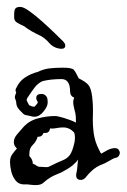

<svg xmlns="http://www.w3.org/2000/svg" viewBox="-20 -549 367 556"><path d="M49 -15Q34 -15 25 -26.5Q16 -38 12.5 -53Q9 -68 9 -80Q9 -93 15 -101.5Q21 -110 29 -119L28 -120Q20 -128 20 -137Q20 -149 29.5 -160Q39 -171 46 -179Q63 -199 89 -206Q115 -213 140 -213Q146 -213 165 -207.5Q184 -202 200 -194Q200 -203 199.5 -211.5Q199 -220 196 -230Q195 -235 193.5 -241Q192 -247 192 -253Q192 -260 195 -266Q183 -271 183 -284Q183 -320 158 -320Q127 -320 103 -314Q90 -308 81 -296.5Q72 -285 59 -265Q57 -261 57 -259Q59 -255 60.5 -251.5Q62 -248 64 -245Q71 -240 80 -240Q80 -240 84.5 -245Q89 -250 89 -251V-255Q85 -260 85 -265Q85 -277 100 -277Q107 -277 112.5 -272Q118 -267 118 -255V-251Q118 -241 106 -226Q94 -211 80 -211Q75 -211 69.5 -212.5Q64 -214 59 -215Q55 -215 51 -217Q47 -219 42 -225Q36 -230 31.5 -237Q27 -244 27 -253Q26 -258 24.5 -261.5Q23 -265 23 -266Q23 -271 24.5 -274.5Q26 -278 27 -281Q23 -288 27 -294Q36 -314 53 -325Q70 -336 90 -341Q106 -349 123.5 -351Q141 -353 162 -353Q188 -353 193.5 -347Q199 -341 208 -322Q227 -313 235.5 -303.5Q244 -294 247 -268Q250 -242 249 -215Q248 -188 251.5 -162.5Q255 -137 268 -113Q269 -110 273 -104Q282 -109 291 -114Q300 -119 310 -120H313Q320 -120 323.5 -115.5Q327 -111 327 -106Q327 -102 324 -97.5Q321 -93 315 -92Q309 -91 296 -83Q283 -75 271 -71Q258 -65 248 -56.5Q238 -48 227 -34Q221 -28 214 -28Q198 -28 201 -47Q202 -49 203.5 -61Q205 -73 206 -87Q200 -78 189.5 -69.5Q179 -61 160 -51Q158 -50 152.5 -47.5Q147 -45 144 -44Q134 -40 125 -34.5Q116 -29 107 -21Q103 -17 97.5 -15Q92 -13 83 -13Q79 -13 73 -13.5Q67 -14 60 -15ZM114 -65Q119 -65 121 -66Q147 -79 161 -84.5Q175 -90 182.5 -100.5Q190 -111 196 -138Q196 -140 196.5 -142.5Q197 -145 197 -149Q197 -162 194 -166Q181 -180 163 -180Q153 -180 143.5 -178Q134 -176 125 -177Q123 -164 111 -164H106Q102 -153 92 -153H89Q85 -139 75 -129.5Q65 -120 65 -104V-97Q75 -87 75 -75Q81 -73 85.5 -69.5Q90 -66 94 -66H95ZM153 -408Q134 -411 123 -424Q112 -437 98 -445Q85 -451 72.5 -458Q60 -465 50 -473Q41 -477 31 -482.5Q21 -488 21 -498V-510Q21 -518 24 -523.5Q27 -529 39 -529Q48 -529 65.5 -516.5Q83 -504 102.5 -486.5Q122 -469 138.5 -453Q155 -437 162 -430Q169 -423 169 -417Q169 -406 153 -408Z"/></svg>

Font: RU Serius
Style: Regular
Weight: 400
Designer: Robert E. Leuschke
Foundry: Robert E. Leuschke
Version: Version 1.011; ttfautohint (v1.8.3)